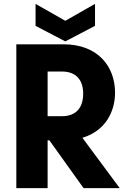

<svg xmlns="http://www.w3.org/2000/svg" viewBox="-20 -968 679 988"><path d="M64 0H225V-246H234L410 0H596L404 -259C521 -294 572 -392 572 -491C572 -627 483 -740 307 -740H64ZM163 -835 316 -755 469 -835V-948L316 -861L163 -948ZM225 -370V-600H298C373 -600 408 -555 408 -486C408 -415 373 -370 298 -370Z"/></svg>

Font: Malmofest
Style: Bold
Weight: 700
Designer: Jonny Pinhorn (Poppins), Kolossal
Version: Version 1.004;Glyphs 3.1.2 (3151)